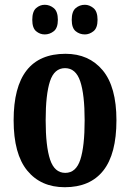

<svg xmlns="http://www.w3.org/2000/svg" viewBox="-20 -773 544 803"><path d="M251 10Q151 10 94 -59.5Q37 -129 37 -270Q37 -548 254 -548Q352 -548 409.5 -479Q467 -410 467 -270Q467 -129 412 -59.5Q357 10 251 10ZM253 -50Q298 -50 316 -105.5Q334 -161 334 -270Q334 -378 315.5 -433Q297 -488 252 -488Q207 -488 189 -433Q171 -378 171 -270Q171 -161 189.5 -105.5Q208 -50 253 -50ZM335 -629Q313 -629 296.5 -642.5Q280 -656 280 -690Q280 -725 296.5 -739Q313 -753 335 -753Q354 -753 371 -739Q388 -725 388 -690Q388 -656 371 -642.5Q354 -629 335 -629ZM167 -629Q147 -629 131 -642.5Q115 -656 115 -690Q115 -725 131 -739Q147 -753 167 -753Q188 -753 205 -739Q222 -725 222 -690Q222 -656 205 -642.5Q188 -629 167 -629Z"/></svg>

Font: Noto Serif Hebrew ExtraCondensed
Style: Bold
Weight: 700
Width: 2
Designer: Monotype Design Team
Foundry: Monotype Imaging Inc.
Version: Version 2.004; ttfautohint (v1.8.4.7-5d5b)